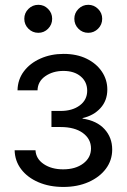

<svg xmlns="http://www.w3.org/2000/svg" viewBox="-20 -759 519 787"><path d="M239.7 7.3Q182.6 7.3 137.7 -12Q92.8 -31.2 66.9 -65.2Q41 -99.1 40 -143.1H125.5Q127.4 -107.9 159.4 -86.4Q191.4 -64.9 238.8 -64.9Q289.6 -64.9 321.3 -88.9Q353 -112.8 353 -150.4Q353 -189.5 319.6 -213.9Q286.1 -238.3 228.5 -238.3H190.9V-304.2H228.5Q276.4 -304.2 306.9 -326.9Q337.4 -349.6 337.4 -387.2Q337.4 -423.3 310.8 -445.8Q284.2 -468.3 240.2 -468.3Q196.8 -468.3 165.8 -446.8Q134.8 -425.3 133.8 -388.7H51.8Q52.7 -433.1 77.9 -466.6Q103 -500 145.8 -519Q188.5 -538.1 240.7 -538.1Q294.9 -538.1 335.2 -518.3Q375.5 -498.5 397.7 -465.3Q419.9 -432.1 419.9 -392.1Q419.9 -346.7 391.8 -315.9Q363.8 -285.2 318.4 -274.9V-272.9Q377 -264.2 408.4 -229.7Q439.9 -195.3 439.9 -146Q439.9 -102.1 414.1 -67.4Q388.2 -32.7 342.8 -12.7Q297.4 7.3 239.7 7.3ZM341.8 -624.5Q317.9 -624.5 301.3 -641.4Q284.7 -658.2 284.7 -682.1Q284.7 -705.6 301.5 -722.4Q318.4 -739.3 341.8 -739.3Q365.2 -739.3 382.1 -722.4Q398.9 -705.6 398.9 -682.1Q398.9 -658.2 382.1 -641.4Q365.2 -624.5 341.8 -624.5ZM137.2 -624.5Q113.3 -624.5 96.4 -641.4Q79.6 -658.2 79.6 -682.1Q79.6 -705.6 96.4 -722.4Q113.3 -739.3 137.2 -739.3Q160.6 -739.3 177.2 -722.4Q193.8 -705.6 193.8 -682.1Q193.8 -658.2 177.2 -641.4Q160.6 -624.5 137.2 -624.5Z"/></svg>

Font: Inter 24pt
Style: Regular
Weight: 400
Designer: Rasmus Andersson
Foundry: rsms
Version: Version 4.001;git-66647c0bb